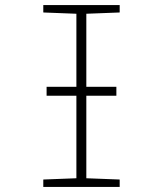

<svg xmlns="http://www.w3.org/2000/svg" viewBox="-20 -734 640 754"><path d="M150 0H450V-29L319 -34V-358H437V-393H319V-680L450 -685V-714H150V-685L280 -680V-393H163V-358H280V-34L150 -29Z"/></svg>

Font: Noto Sans Mono ExtraLight
Style: Regular
Weight: 200
Designer: Monotype Design Team
Foundry: Monotype Imaging Inc.
Version: Version 2.014